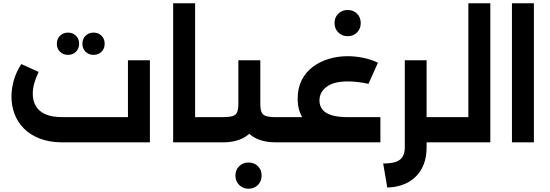

<svg xmlns="http://www.w3.org/2000/svg" viewBox="-20 -869 3355 1172"><path d="M362 0Q282 0 223 -23Q164 -46 125.5 -85Q87 -124 68.5 -174Q50 -224 50 -279Q50 -330 65 -381Q80 -432 110 -478L216 -430Q198 -393 189 -360Q180 -327 180 -297Q180 -252 200 -219.5Q220 -187 260 -170.5Q300 -154 360 -154H761V-501H895V0ZM551 -534Q522 -534 502.5 -553Q483 -572 483 -602Q483 -632 502.5 -651Q522 -670 551 -670Q580 -670 599.5 -651Q619 -632 619 -602Q619 -572 599.5 -553Q580 -534 551 -534ZM395 -534Q366 -534 346.5 -553Q327 -572 327 -602Q327 -632 346.5 -651Q366 -670 395 -670Q424 -670 443.5 -651Q463 -632 463 -602Q463 -572 443.5 -553Q424 -534 395 -534Z M1167 0V-154H1285V0ZM1037 0V-849H1171V0ZM1285 0V-154Q1295 -154 1300 -133Q1305 -112 1305 -78Q1305 -43 1300 -21.5Q1295 0 1285 0Z M1285 0V-154H1338Q1379 -154 1400 -160.5Q1421 -167 1428 -185.5Q1435 -204 1435 -237V-501H1569V-237Q1569 -160 1543 -107.5Q1517 -55 1466 -27.5Q1415 0 1338 0ZM1666 0Q1589 0 1538 -27Q1487 -54 1461 -107Q1435 -160 1435 -237H1569Q1569 -204 1576 -185.5Q1583 -167 1604 -160.5Q1625 -154 1666 -154H1704V0ZM1704 0V-154Q1714 -154 1719 -133Q1724 -112 1724 -78Q1724 -43 1719 -21.5Q1714 0 1704 0ZM1285 0Q1275 0 1270 -21.5Q1265 -43 1265 -78Q1265 -113 1270 -133.5Q1275 -154 1285 -154ZM1497 283Q1463 283 1440 260Q1417 237 1417 203Q1417 168 1440 145.5Q1463 123 1497 123Q1532 123 1554.5 145.5Q1577 168 1577 203Q1577 237 1554.5 260Q1532 283 1497 283Z M2103 -37Q2019 -37 1949 -61Q1879 -85 1838 -135.5Q1797 -186 1797 -266Q1797 -331 1821.5 -379.5Q1846 -428 1889 -460.5Q1932 -493 1987 -509.5Q2042 -526 2102 -526Q2148 -526 2197.5 -516Q2247 -506 2287 -486L2229 -357Q2201 -364 2166 -368Q2131 -372 2103 -372Q2018 -372 1974 -339.5Q1930 -307 1930 -255Q1930 -224 1947.5 -201Q1965 -178 2003.5 -166Q2042 -154 2103 -154ZM1704 0V-154H2302V0ZM1704 0Q1694 0 1689 -21.5Q1684 -43 1684 -78Q1684 -113 1689 -133.5Q1694 -154 1704 -154ZM2102 -648Q2068 -648 2045 -671Q2022 -694 2022 -728Q2022 -763 2045 -785.5Q2068 -808 2102 -808Q2137 -808 2159.5 -785.5Q2182 -763 2182 -728Q2182 -694 2159.5 -671Q2137 -648 2102 -648Z M2551 0V-154H2702V0ZM2319 129Q2369 129 2397.5 118.5Q2426 108 2438.5 86Q2451 64 2451 30V-501H2584V30Q2584 105 2555 159Q2526 213 2472.5 243Q2419 273 2344 276ZM2702 0V-154Q2712 -154 2717 -133Q2722 -112 2722 -78Q2722 -43 2717 -21.5Q2712 0 2702 0Z M2702 0V-154H2839V-849H2973V0ZM2702 0Q2692 0 2687 -21Q2682 -42 2682 -78Q2682 -113 2687 -133.5Q2692 -154 2702 -154Z M3105 0V-849H3239V0Z"/></svg>

Font: Alexandria SemiBold
Style: Regular
Weight: 600
Designer: Mohamed Gaber
Foundry: Kief Type Foundry
Version: Version 5.100